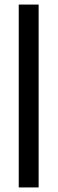

<svg xmlns="http://www.w3.org/2000/svg" viewBox="-20 -720 252 840"><path d="M62 100V-700H149V100Z"/></svg>

Font: ColatingCofangSans
Style: Regular
Weight: 400
Foundry: GNU
Version: Version 412.227;June 27, 2022;FontCreator 11.0.0.2412 32-bit